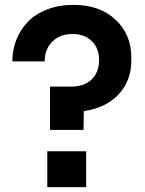

<svg xmlns="http://www.w3.org/2000/svg" viewBox="-20 -771 599 791"><path d="M324.2 -235.8H186V-414.1H271Q328.1 -414.1 358.2 -444.3Q388.2 -474.6 388.2 -522.9Q388.2 -572.3 358.4 -601.6Q328.6 -630.9 278.8 -630.9Q226.1 -630.9 195.1 -599.1Q164.1 -567.4 164.1 -518.1H30.8Q30.8 -565.9 47.6 -607.9Q64.5 -649.9 95.5 -681.9Q126.5 -713.9 174.8 -732.4Q223.1 -751 282.2 -751Q391.1 -751 456.1 -689.9Q521 -628.9 521 -534.2V-522Q521 -439.5 470 -383.5Q418.9 -327.6 325.2 -313ZM335 0H174.8V-147.9H335Z"/></svg>

Font: Sora SemiBold
Style: Regular
Weight: 600
Designer: Jonathan Barnbrook, Julián Moncada
Foundry: Barnbrook Fonts
Version: Version 2.000